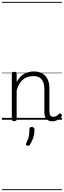

<svg xmlns="http://www.w3.org/2000/svg" viewBox="-20 -1287 686 2064"><path d="M542 17Q522 17 506 10.5Q490 4 479 -8Q468 -20 462.5 -38.5Q457 -57 457 -82V-326Q457 -371 445 -403Q433 -435 406.5 -452Q380 -469 337 -469Q309 -469 282 -461Q255 -453 231.5 -435.5Q208 -418 189.5 -388Q171 -358 159 -314V-4Q159 6 152.5 10.5Q146 15 132 15Q119 15 113 10.5Q107 6 107 -4V-496Q107 -506 113 -510.5Q119 -515 132 -515Q146 -515 152.5 -510.5Q159 -506 159 -496V-405Q176 -437 197 -459Q218 -481 242.5 -494Q267 -507 292.5 -513Q318 -519 344 -519Q392 -519 429.5 -500Q467 -481 489 -440.5Q511 -400 511 -334V-94Q511 -74 515 -60Q519 -46 528.5 -38.5Q538 -31 553 -31Q563 -31 573 -34Q583 -37 593 -44.5Q603 -52 613 -62Q619 -68 625.5 -67.5Q632 -67 639 -60Q645 -54 646 -47.5Q647 -41 642 -34Q631 -19 614.5 -7Q598 5 580 11Q562 17 542 17ZM271 278Q260 274 258.5 267.5Q257 261 264 248Q276 223 283 203Q290 183 293 160Q296 137 296 102Q296 91 302 84.5Q308 78 321 78Q336 78 343.5 86Q351 94 351 106Q351 133 345.5 161Q340 189 329 215.5Q318 242 303 266Q296 276 289 279.5Q282 283 271 278ZM0 747H646V757H0ZM0 -20H646V0H0ZM0 -505H646V-500H0ZM0 -1267H646V-1257H0Z"/></svg>

Font: Playwrite VN Guides
Style: Regular
Weight: 400
Designer: Veronika Burian, José Scaglione
Foundry: TypeTogether
Version: Version 1.003